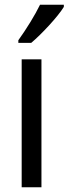

<svg xmlns="http://www.w3.org/2000/svg" viewBox="-20 -786 288 806"><path d="M248 -757V-766H148C126 -721 92 -666 57 -617V-606H111C154 -642 223 -716 248 -757ZM154 0V-537H71V0Z"/></svg>

Font: Noto Sans Kannada Condensed
Style: Regular
Weight: 400
Width: 3
Designer: Jelle Bosma - Monotype Design Team
Foundry: Monotype Imaging Inc.
Version: Version 2.005